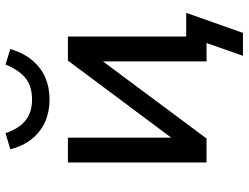

<svg xmlns="http://www.w3.org/2000/svg" viewBox="-120 -632 881 680"><g transform="rotate(-90 320.0 -291.5)"><path d="M463 129 508 0H443V-72H615L544 129ZM85 0V-491H173V-105H158L446 -491H531V0H443V-387H458L170 0ZM308 -556Q265 -556 229.5 -571.5Q194 -587 168.5 -618.5Q143 -650 132 -695L189 -712Q205 -664 234 -641Q263 -618 308 -618Q354 -618 382.5 -640Q411 -662 432 -712L487 -695Q472 -646 445.5 -615.5Q419 -585 384.5 -570.5Q350 -556 308 -556Z"/></g></svg>

Font: Nunito Sans 10pt Medium
Style: Regular
Weight: 500
Designer: Vernon Adams
Foundry: Vernon Adams
Version: Version 3.101;gftools[0.9.27]